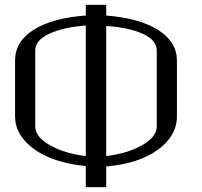

<svg xmlns="http://www.w3.org/2000/svg" viewBox="-20 -770 831 790"><path d="M625 -250V-562.5Q625 -604.5 567.4 -630.9Q509.8 -657.2 417 -663.1V-127.9Q505.9 -138.7 565.4 -172.9Q625 -207 625 -250ZM417 -750V-706.1Q553.7 -695.3 630.9 -646.5Q708 -597.7 708 -520.5V-292Q708 -210.9 629.4 -153.8Q550.8 -96.7 417 -85V0H333V-86.9Q199.2 -99.6 120.6 -156.2Q42 -212.9 42 -292V-520.5Q42 -599.6 119.1 -647.9Q196.3 -696.3 333 -706.1V-750ZM333 -127.9V-665Q241.2 -658.2 183.1 -631.3Q125 -604.5 125 -562.5V-250Q125 -207 184.6 -172.9Q244.1 -138.7 333 -127.9Z"/></svg>

Font: okolaks
Style: Regular
Weight: 500
Version: Version 000.6.0